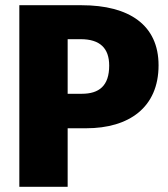

<svg xmlns="http://www.w3.org/2000/svg" viewBox="-20 -715 645 735"><path d="M292 -695H54V0H239V-224H310C473 -224 587 -303 587 -465C587 -619 475 -695 292 -695ZM293 -356H239V-565H289C363 -565 398 -530 398 -464C398 -387 360 -356 293 -356Z"/></svg>

Font: Fira Sans ExtraBold
Style: Regular
Weight: 800
Designer: bBox Type GmbH & Carrois Corporate GbR & Edenspiekermann AG
Foundry: bBox Type GmbH & Carrois Corporate GbR & Edenspiekermann AG
Version: Version 4.300;PS 004.300;hotconv 1.0.88;makeotf.lib2.5.64775